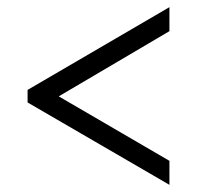

<svg xmlns="http://www.w3.org/2000/svg" viewBox="-20 -626 550 536"><path d="M453 -110 57 -340V-375L453 -606V-539L144 -357L453 -177Z"/></svg>

Font: Noto Serif Lao SemCond
Style: Regular
Weight: 400
Width: 4
Designer: Monotype Design Team
Foundry: Monotype Imaging Inc.
Version: Version 2.004; ttfautohint (v1.8.4.7-5d5b)